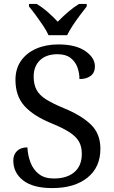

<svg xmlns="http://www.w3.org/2000/svg" viewBox="-20 -951 584 981"><path d="M247 10Q149 10 98.5 -29Q48 -68 48 -131Q48 -161 67 -179.5Q86 -198 120 -198Q122 -157 136 -120.5Q150 -84 179 -61.5Q208 -39 255 -39Q322 -39 360 -71.5Q398 -104 398 -165Q398 -202 383.5 -227.5Q369 -253 335.5 -275Q302 -297 243 -321Q150 -359 104.5 -410Q59 -461 59 -543Q59 -600 87.5 -640.5Q116 -681 165.5 -702.5Q215 -724 278 -724Q367 -724 416 -690Q465 -656 465 -612Q465 -580 443.5 -563.5Q422 -547 386 -547Q386 -578 375.5 -607Q365 -636 340.5 -655Q316 -674 274 -674Q216 -674 184 -643Q152 -612 152 -560Q152 -520 166.5 -492.5Q181 -465 215 -443.5Q249 -422 307 -398Q395 -362 444 -315Q493 -268 493 -191Q493 -96 426.5 -43Q360 10 247 10ZM228 -771Q218 -794 200 -820.5Q182 -847 163 -873Q144 -899 128 -918V-931H167Q196 -914 224.5 -889Q253 -864 275 -840Q298 -864 327 -889Q356 -914 384 -931H423V-918Q408 -899 388.5 -873Q369 -847 351.5 -820.5Q334 -794 323 -771Z"/></svg>

Font: Noto Serif Oriya
Style: Regular
Weight: 400
Designer: David Williams
Foundry: Google LLC, David Williams
Version: Version 1.051; ttfautohint (v1.8.4.7-5d5b)